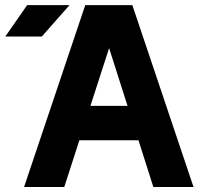

<svg xmlns="http://www.w3.org/2000/svg" viewBox="-20 -743 812 763"><path d="M146 -597.7 256.3 -722.7H87.9L1 -597.7ZM589.4 0H749L505.9 -722.7H318.8L75.7 0H235.4L295.4 -185.5H530.3ZM413.6 -551.8 486.8 -322.3H339.4Z"/></svg>

Font: Giphurs ExtraBold
Style: Regular
Weight: 800
Version: Version 1.000